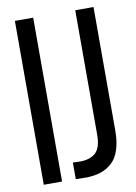

<svg xmlns="http://www.w3.org/2000/svg" viewBox="-81 -754 574 808"><g transform="rotate(-10 206.0 -349.5)"><path d="M40 -700.2H118.2V0H40ZM376 -700.2V-172.9Q376 -125 364.7 -90.6Q353.5 -56.2 332.3 -36.9Q311 -17.6 284.9 -8.8Q258.8 0 225.1 1Q193.8 1 176.8 0V-70.8Q189.9 -69.8 214.8 -69.8Q256.8 -72.3 277.3 -94.5Q297.9 -116.7 297.9 -168V-700.2Z"/></g></svg>

Font: Bebas Neue Regular
Style: Regular
Weight: 400
Designer: Ryoichi Tsunekawa
Foundry: Ryoichi Tsunekawa
Version: Version 001.003